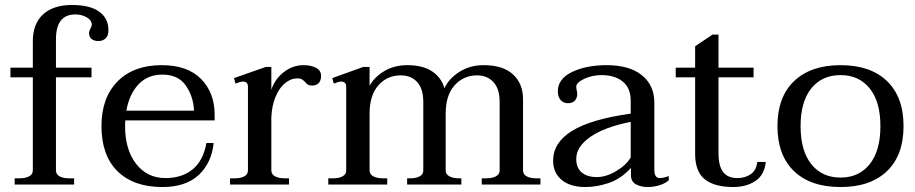

<svg xmlns="http://www.w3.org/2000/svg" viewBox="-20 -742 3681 772"><path d="M416 -621Q416 -598 404.5 -587.5Q393 -577 376 -577Q358 -577 348 -585.5Q338 -594 338 -609Q338 -617 343.5 -627Q349 -637 349 -642Q349 -661 328.5 -672.5Q308 -684 283 -684Q205 -684 205 -584V-470H348V-431H205V-57Q205 -41 219.5 -33Q234 -25 258 -25H278V0H39V-25H58Q82 -25 97 -33Q112 -41 112 -57V-431H22V-470H112V-576Q112 -647 153.5 -684.5Q195 -722 269 -722Q342 -722 379 -695Q416 -668 416 -621Z M484 -258Q483 -250 483 -234Q483 -140 527.5 -83Q572 -26 645 -26Q711 -26 754 -60.5Q797 -95 810 -167H839Q831 -87 779 -38.5Q727 10 633 10Q517 10 452.5 -53.5Q388 -117 388 -235Q388 -349 452.5 -414.5Q517 -480 630 -480Q734 -480 788.5 -424.5Q843 -369 843 -281V-258ZM488 -297H760Q758 -353 727.5 -397.5Q697 -442 633 -442Q574 -442 537 -403Q500 -364 488 -297Z M1271 -437Q1271 -418 1261.5 -408Q1252 -398 1235 -398Q1224 -398 1217.5 -402Q1211 -406 1206 -413Q1199 -420 1193 -423.5Q1187 -427 1176 -427Q1150 -427 1126.5 -408Q1103 -389 1088 -353Q1073 -317 1071 -270V-57Q1071 -41 1086 -33Q1101 -25 1125 -25H1142V0H905V-25H924Q948 -25 962.5 -33Q977 -41 977 -57V-393Q977 -414 957 -414Q947 -414 927 -406L921 -428L1049 -473H1071V-381Q1085 -424 1121 -452Q1157 -480 1201 -480Q1230 -480 1250.5 -469.5Q1271 -459 1271 -437Z M2153 -25V0H1917V-25H1935Q1959 -25 1974 -33Q1989 -41 1989 -57V-332Q1989 -385 1964 -412Q1939 -439 1898 -439Q1844 -439 1808 -399Q1772 -359 1772 -285V-57Q1772 -41 1787 -33Q1802 -25 1826 -25H1835V0H1617V-25H1628Q1653 -25 1667.5 -33Q1682 -41 1682 -57V-332Q1682 -385 1657.5 -412Q1633 -439 1591 -439Q1537 -439 1501.5 -399Q1466 -359 1466 -285V-57Q1466 -41 1481 -33Q1496 -25 1520 -25H1537V0H1300V-25H1319Q1343 -25 1357.5 -33Q1372 -41 1372 -57V-393Q1372 -414 1352 -414Q1342 -414 1322 -406L1316 -428L1441 -473H1466V-397Q1485 -432 1525 -456Q1565 -480 1618 -480Q1680 -480 1717.5 -455Q1755 -430 1767 -387Q1783 -424 1825.5 -452Q1868 -480 1925 -480Q2002 -480 2042.5 -443Q2083 -406 2083 -344V-57Q2083 -41 2097.5 -33Q2112 -25 2136 -25Z M2204 -96Q2204 -169 2280.5 -216Q2357 -263 2516 -285V-337Q2516 -388 2484 -414Q2452 -440 2399 -440Q2361 -440 2329 -425Q2297 -410 2297 -393Q2297 -387 2299 -378Q2301 -369 2301 -364Q2301 -349 2292 -338Q2283 -327 2263 -327Q2246 -327 2234.5 -339.5Q2223 -352 2223 -375Q2223 -425 2280 -452.5Q2337 -480 2419 -480Q2511 -480 2561 -439.5Q2611 -399 2611 -329V-58Q2611 -26 2633 -26Q2647 -26 2669 -34V-17Q2654 -4 2631 3Q2608 10 2584 10Q2557 10 2537 -1Q2517 -12 2517 -37V-67Q2477 -23 2428.5 -6.5Q2380 10 2334 10Q2273 10 2238.5 -18.5Q2204 -47 2204 -96ZM2516 -109V-252Q2410 -231 2353.5 -191.5Q2297 -152 2297 -103Q2297 -67 2319 -48.5Q2341 -30 2380 -30Q2417 -30 2457.5 -54Q2498 -78 2516 -109Z M3059 -91Q3054 -39 3017.5 -14.5Q2981 10 2928 10Q2853 10 2814 -21Q2775 -52 2775 -124V-431H2697V-470H2775V-556L2845 -603H2869V-470H3010V-431H2869V-126Q2869 -75 2887.5 -50.5Q2906 -26 2945 -26Q2976 -26 2998.5 -41.5Q3021 -57 3025 -91Z M3106 -235Q3106 -352 3173 -416Q3240 -480 3360 -480Q3480 -480 3546.5 -416Q3613 -352 3613 -235Q3613 -118 3546.5 -54Q3480 10 3360 10Q3239 10 3172.5 -54Q3106 -118 3106 -235ZM3520 -235Q3520 -333 3477 -386.5Q3434 -440 3360 -440Q3285 -440 3242 -386.5Q3199 -333 3199 -235Q3199 -136 3242 -82Q3285 -28 3360 -28Q3434 -28 3477 -82Q3520 -136 3520 -235Z"/></svg>

Font: TavirajRegular
Style: Regular
Weight: 400
Designer: Katatrad Team
Foundry: CadsonDemak
Version: Version 1.000